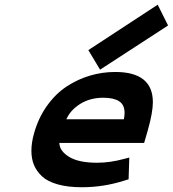

<svg xmlns="http://www.w3.org/2000/svg" viewBox="-20 -785 733 815"><path d="M469.2 -479.5Q628.9 -479.5 628.9 -351.1Q628.9 -308.6 607.4 -231.9L591.8 -178.2H231.9Q232.9 -144 273.4 -119.1Q314 -94.2 392.1 -94.2Q447.8 -94.2 507.8 -110.8L528.8 -116.2L525.9 -23.9L506.8 -18.1Q419.4 9.8 327.6 9.8Q268.1 9.8 224.9 -2.4Q181.6 -14.6 158.2 -36.6Q134.8 -58.6 124 -85.2Q113.3 -111.8 113.3 -144.5Q113.3 -180.2 125 -220.7Q143.6 -286.1 180.2 -336.9Q216.8 -387.7 263.4 -418.2Q310.1 -448.7 362.1 -464.1Q414.1 -479.5 469.2 -479.5ZM418.5 -370.1Q362.3 -370.1 320.6 -344Q278.8 -317.9 261.7 -278.8H505.9Q508.8 -293.5 508.8 -306.2Q508.8 -340.3 485.6 -355.2Q462.4 -370.1 418.5 -370.1ZM649.4 -765.1 693.4 -676.8 404.8 -489.3 355 -572.3Z"/></svg>

Font: Cantarell
Style: Bold Italic
Weight: 700
Italic angle: -16°
Designer: Dave Crossland
Version: Version 1.004